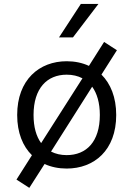

<svg xmlns="http://www.w3.org/2000/svg" viewBox="-20 -822 660 950"><path d="M555 -253C555 -341 527 -408 482 -453L558.5 -573.5L495 -614.5L420 -496C387 -511.5 349.5 -519 310 -519C174.5 -519 65 -427.5 65 -253C65 -165 93 -98 138 -54L61.5 66.5L125 107.5L200.5 -10.5C233.5 4.5 270.5 12 310 12C446 12 555 -78.5 555 -253ZM474 -253C474 -120.5 407 -54.5 310 -54.5C281 -54.5 255 -60.5 232.5 -72L436 -393C460 -360 474 -313 474 -253ZM272 -637 380 -802.5H467L341 -637ZM146 -253C146 -385.5 213 -452.5 310 -452.5C339 -452.5 365 -446.5 388 -434.5L183.5 -114C159.5 -147 146 -193 146 -253Z"/></svg>

Font: Monaspace Neon Light
Style: Regular
Weight: 300
Designer: Riley Cran & the Lettermatic Team
Foundry: Lettermatic
Version: Version 1.200 (Monaspace Neon)